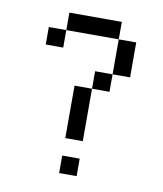

<svg xmlns="http://www.w3.org/2000/svg" viewBox="-69 -619 575 676"><g transform="rotate(10 219.0 -281.0)"><path d="M187.5 -62.5H250V0H187.5ZM187.5 -312.5H250V-125H187.5ZM250 -375H312.5V-312.5H250ZM312.5 -500H375V-375H312.5ZM125 -562.5H312.5V-500H125ZM62.5 -500H125V-437.5H62.5Z"/></g></svg>

Font: Pixel Operator SC
Style: Regular
Weight: 400
Designer: Jayvee Enaguas (GrandChaos9000)
Foundry: The Grandoplex Project
Version: Version 1.4.1 (September 5, 2015)